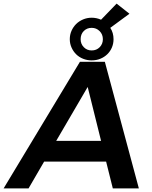

<svg xmlns="http://www.w3.org/2000/svg" viewBox="-74 -1042 841 1062"><path d="M433 -708Q408 -708 385.5 -717Q363 -726 347 -742Q331 -758 321.5 -779.5Q312 -801 312 -825Q312 -850 321.5 -871.5Q331 -893 347 -909Q363 -925 385.5 -934.5Q408 -944 433 -944Q460 -944 485 -933L571 -1022L642 -966L536 -888Q554 -861 554 -825Q554 -801 545 -779.5Q536 -758 519.5 -742Q503 -726 481 -717Q459 -708 433 -708ZM433 -763Q460 -763 477.5 -781Q495 -799 495 -825Q495 -852 477 -870Q459 -888 433 -888Q407 -888 389.5 -870.5Q372 -853 372 -825Q372 -799 389.5 -781Q407 -763 433 -763ZM694 0H550L513 -148H170L84 0H-54L368 -700H506ZM485 -263 411 -561 237 -263Z"/></svg>

Font: Argentum Sans Medium
Style: Italic
Weight: 500
Italic angle: -11°
Designer: Julieta Ulanovsky (font), Cristiano Sobral (main changes and remaster)
Foundry: Julieta Ulanovsky (font), Cristiano Sobral (main changes and remaster)
Version: Version 2.007;June 15, 2022;FontCreator 14.0.0.2814 64-bit; 